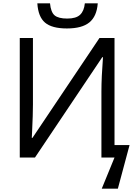

<svg xmlns="http://www.w3.org/2000/svg" viewBox="-20 -941 810 1147"><path d="M203.1 -920.9H278.8Q283.7 -868.2 306.4 -849.1Q329.1 -830.1 381.8 -830.1Q434.6 -830.1 458.5 -852.8Q482.4 -875.5 486.8 -920.9H564Q558.1 -843.3 513.9 -807.1Q469.7 -771 379.9 -771Q290 -771 249 -805.9Q208 -840.8 203.1 -920.9ZM98.1 -713.9H176.8V-315.9Q176.8 -258.3 171.9 -157.7L169.9 -117.2H173.8L574.2 -713.9H664.1V-74.2H753.9L684.1 186H587.9L664.1 0H585.9V-393.1Q585.9 -478.5 595.2 -599.1H590.8L189 0H98.1Z"/></svg>

Font: OpenSans-Regular
Style: Regular
Weight: 400
Foundry: Ascender Corporation
Version: Version 1.10